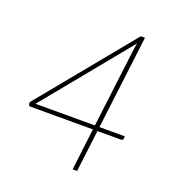

<svg xmlns="http://www.w3.org/2000/svg" viewBox="-129 -808 837 911"><g transform="rotate(20 290.0 -352.0)"><path d="M390 -232H518.5L517 -219.5Q516 -211 506.5 -211H387.5L361.5 0H339L364.5 -211H50Q44.5 -211 42.2 -213.2Q40 -215.5 39.5 -219L38.5 -230L427 -704H448ZM417.5 -642Q419 -653 422 -666L67 -232H367Z"/></g></svg>

Font: Lato Thin
Style: Italic
Weight: 200
Italic angle: -7°
Designer: Lukasz Dziedzic
Foundry: tyPoland Lukasz Dziedzic
Version: Version 2.007; 2014-02-27